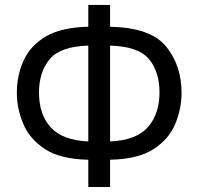

<svg xmlns="http://www.w3.org/2000/svg" viewBox="-20 -744 800 774"><path d="M335.9 -724.1V-636.2C264.2 -634.8 207 -621.6 165 -597.2C123 -572.3 93.3 -540 75.2 -500C57.1 -460 47.9 -416.5 47.9 -370.1C47.9 -328.6 56.2 -287.6 72.8 -247.1C88.9 -206.5 118.2 -171.9 159.7 -144C201.2 -116.2 260.3 -101.6 335.9 -100.1V9.8H423.8V-100.1C498.5 -101.6 557.1 -115.7 598.6 -142.6C640.1 -169.4 669.4 -203.6 686.5 -244.6C703.6 -285.6 711.9 -327.6 711.9 -370.1C711.9 -442.9 691.4 -504.9 649.9 -556.2C608.4 -607.4 533.2 -633.8 423.8 -636.2V-724.1ZM335.9 -173.8C266.6 -176.8 216.3 -195.8 184.6 -230.5C152.8 -265.1 137.2 -312 137.2 -371.1C137.2 -426.3 151.9 -471.2 180.7 -505.9C209.5 -540 261.2 -558.1 335.9 -560.1ZM423.8 -560.1C498.5 -558.1 550.8 -540.5 579.6 -506.8C608.4 -473.1 623 -427.7 623 -371.1C623 -314 607.4 -267.6 576.7 -231.9C545.4 -196.3 494.6 -176.8 423.8 -173.8Z"/></svg>

Font: Avrile Sans
Style: Regular
Weight: 400
Designer: Monotype Design Team, Google (font), Stefan Peev (BGR Cyrillic), Cristiano Sobral (main changes)
Foundry: The Avrile Sans Project Authors
Version: Version 3.110